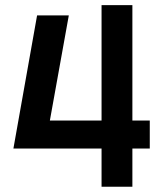

<svg xmlns="http://www.w3.org/2000/svg" viewBox="-20 -713 626 733"><path d="M31.2 -146H367.7V0H485.4V-146H551.8V-252.9H485.4V-693.4H367.7V-252.9H170.4L242.7 -654.3H121.6Z"/></svg>

Font: Cascadia Code NF SemiBold
Style: Regular
Weight: 600
Monospace: yes
Designer: Aaron Bell
Foundry: Saja Typeworks
Version: Version 2404.023